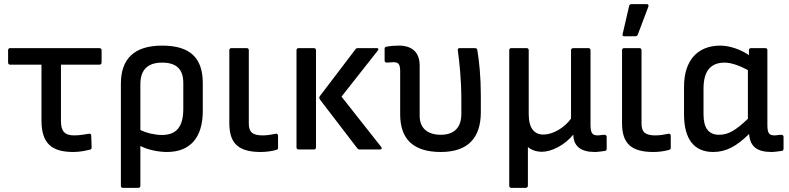

<svg xmlns="http://www.w3.org/2000/svg" viewBox="-20 -721 3803 926"><path d="M334 12C365 12 391 6 413 1C419 0 422 -4 422 -10L420 -67C420 -74 416 -77 409 -76C389 -73 365 -68 338 -68C293 -68 274 -87 274 -137V-409H459C466 -409 470 -413 470 -420V-479C470 -485 466 -489 459 -489H29C23 -489 19 -485 19 -479V-420C19 -413 23 -409 29 -409H180V-141C180 -30 228 12 334 12Z M573 185H647C653 185 657 181 657 175V-17C691 1 743 12 785 12C898 12 958 -58 958 -186V-320C958 -441 898 -501 762 -501C627 -501 563 -437 563 -317V175C563 181 567 185 573 185ZM657 -315C657 -388 696 -419 762 -419C830 -419 864 -388 864 -321V-196C864 -111 832 -70 761 -70C730 -70 690 -78 657 -94Z M1238 12C1263 12 1293 8 1312 2C1319 0 1321 -2 1321 -8V-66C1321 -73 1317 -77 1310 -76C1289 -72 1271 -68 1247 -68C1199 -68 1180 -83 1180 -125V-479C1180 -485 1176 -489 1170 -489H1096C1090 -489 1086 -485 1086 -479V-127C1086 -28 1131 12 1238 12Z M1715 0H1812C1820 0 1824 -5 1818 -13L1627 -255L1802 -477C1808 -484 1805 -489 1797 -489H1707C1702 -489 1697 -488 1695 -484L1523 -258C1519 -253 1519 -247 1523 -241L1703 -6C1706 -2 1710 0 1715 0ZM1420 0H1494C1500 0 1504 -4 1504 -10V-479C1504 -485 1500 -489 1494 -489H1420C1414 -489 1410 -485 1410 -479V-10C1410 -4 1414 0 1420 0Z M2106 12C2236 12 2299 -55 2299 -180V-261C2299 -350 2291 -427 2282 -480C2281 -486 2277 -489 2271 -489H2197C2190 -489 2187 -485 2188 -478C2196 -420 2205 -337 2205 -239V-171C2205 -102 2166 -71 2106 -71C2043 -71 2004 -102 2004 -162V-405C2004 -470 1966 -501 1904 -501C1888 -501 1865 -500 1845 -496C1838 -495 1835 -492 1835 -486V-429C1835 -423 1839 -419 1846 -419C1856 -419 1867 -421 1876 -421C1901 -421 1910 -414 1910 -376V-170C1910 -54 1969 12 2106 12Z M2446 185H2515C2521 185 2526 181 2526 175V-12C2542 2 2566 11 2594 11C2640 11 2704 -21 2745 -72V-71C2746 -16 2781 12 2849 12C2862 12 2882 9 2897 7C2903 6 2906 3 2906 -4V-61C2906 -67 2902 -71 2895 -71C2885 -71 2874 -68 2865 -68C2838 -68 2828 -76 2828 -120V-479C2828 -485 2824 -489 2818 -489H2745C2739 -489 2734 -485 2734 -479V-149C2701 -103 2645 -72 2601 -72C2557 -72 2530 -102 2530 -170V-479C2530 -485 2526 -489 2520 -489H2446C2440 -489 2436 -485 2436 -479V175C2436 181 2440 185 2446 185Z M2990 -546H3044C3049 -546 3054 -548 3056 -554L3107 -689C3109 -696 3107 -701 3100 -701H3026C3019 -701 3015 -698 3014 -691L2983 -557C2981 -550 2983 -546 2990 -546ZM3132 12C3157 12 3187 8 3206 2C3213 0 3215 -2 3215 -8V-66C3215 -73 3211 -77 3204 -76C3183 -72 3165 -68 3141 -68C3093 -68 3074 -83 3074 -125V-479C3074 -485 3070 -489 3064 -489H2990C2984 -489 2980 -485 2980 -479V-127C2980 -28 3025 12 3132 12Z M3420 12C3483 12 3534 -17 3593 -75C3597 -13 3633 12 3701 12C3714 12 3735 9 3749 7C3756 6 3759 3 3759 -4V-61C3759 -67 3755 -71 3748 -71C3738 -71 3727 -68 3718 -68C3690 -68 3681 -76 3681 -120V-479C3681 -485 3677 -489 3671 -489H3602C3596 -489 3592 -485 3592 -479V-455C3560 -478 3504 -501 3454 -501C3343 -501 3279 -428 3279 -303V-170C3279 -49 3328 12 3420 12ZM3373 -170V-293C3373 -377 3406 -419 3475 -419C3508 -419 3550 -403 3587 -383V-148C3526 -90 3491 -71 3448 -71C3398 -71 3373 -103 3373 -170Z"/></svg>

Font: Sofia Sans Cond SemiBold
Style: Regular
Weight: 600
Width: 3
Designer: Botio Nikoltchev, Ani Petrova
Foundry: lettersoup
Version: Version 4.100